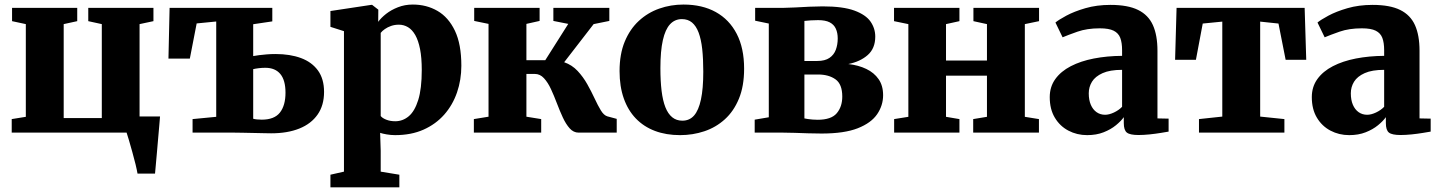

<svg xmlns="http://www.w3.org/2000/svg" viewBox="-20 -583 6328 844"><path d="M584.5 180Q582 165 575.8 139Q569.5 113 561.5 84.8Q553.5 56.5 546.8 33.2Q540 10 536.5 0H31.5V-59.5L93.5 -69.5V-477L33 -490V-548.5H319.5V-490L260 -477V-64H427.5V-477L368 -490V-548.5H654.5V-490L593.5 -477V-71H683.5Q682.5 -57.5 680.2 -31.8Q678 -6 675.2 25.5Q672.5 57 669.8 87.8Q667 118.5 664.8 143.5Q662.5 168.5 661.5 180Z M1172 3Q1163.5 3 1142.2 2.5Q1121 2 1095.2 1.5Q1069.5 1 1046.2 0.5Q1023 0 1010 0H826.5V-59.5L930.5 -69.5V-488.5L844.5 -480L814.5 -325.5H720.5L725.5 -548.5H1177V-489L1093 -476.5V-336.5Q1103.5 -338.5 1118.8 -340.5Q1134 -342.5 1152.8 -344Q1171.5 -345.5 1191.5 -345.5Q1255 -345.5 1303 -327.8Q1351 -310 1377.8 -273Q1404.5 -236 1404.5 -179Q1404.5 -120 1376.2 -79.5Q1348 -39 1296 -18Q1244 3 1172 3ZM1130.5 -57Q1186 -57 1210.5 -88.2Q1235 -119.5 1235 -175.5Q1235 -230.5 1212.2 -257.8Q1189.5 -285 1146.5 -285Q1131.5 -285 1117.2 -283.2Q1103 -281.5 1093 -279V-61Q1099.5 -59 1109.8 -58Q1120 -57 1130.5 -57Z M1432.5 240.5V185L1492 171.5V-446L1432.5 -465V-534.5L1611 -561.5H1616L1643 -540.5L1642.5 -487Q1655 -504.5 1677.2 -522Q1699.5 -539.5 1729.5 -551.2Q1759.5 -563 1794.5 -563Q1855 -563 1903.2 -535Q1951.5 -507 1979.8 -447.8Q2008 -388.5 2008 -294Q2008 -232 1989 -176.8Q1970 -121.5 1932.8 -79.2Q1895.5 -37 1841.5 -13Q1787.5 11 1717 11Q1698.5 11 1679.8 7.8Q1661 4.5 1651 1L1653.5 79.5V171.5L1735.5 185V240.5ZM1717.5 -50Q1750.5 -50 1776.8 -72Q1803 -94 1818.5 -143.5Q1834 -193 1834 -275.5Q1834 -329.5 1826.5 -367.2Q1819 -405 1805.5 -428.8Q1792 -452.5 1773.5 -463.5Q1755 -474.5 1733.5 -474.5Q1715 -474.5 1699.2 -469Q1683.5 -463.5 1671.8 -455.2Q1660 -447 1653.5 -438.5V-73Q1661 -63.5 1678.2 -56.8Q1695.5 -50 1717.5 -50Z M2063 0V-59.5L2127.5 -70V-478L2064.5 -491V-548.5H2352V-491L2294 -478V-318.5H2377L2478 -478L2412.5 -491V-548.5H2658.5V-491L2589.5 -477L2460 -309.5Q2494.5 -297.5 2519 -271.2Q2543.5 -245 2561.5 -213Q2579.5 -181 2593.8 -150.2Q2608 -119.5 2621.2 -97.8Q2634.5 -76 2650 -71.5L2691 -60.5V0H2523.5Q2501 0 2484.2 -18.8Q2467.5 -37.5 2454 -66.8Q2440.5 -96 2428 -129Q2415.5 -162 2402 -191.2Q2388.5 -220.5 2371.2 -239.2Q2354 -258 2331 -258H2294V-70L2359 -59.5V0Z M2703.5 -270.5Q2703.5 -345 2726.2 -400Q2749 -455 2788.2 -491.2Q2827.5 -527.5 2878 -545.2Q2928.5 -563 2984.5 -563Q3067 -563 3126.5 -530Q3186 -497 3218.5 -434.2Q3251 -371.5 3251 -281Q3251 -204.5 3228.2 -149.2Q3205.5 -94 3166.2 -58.5Q3127 -23 3076.2 -6Q3025.5 11 2969.5 11Q2908 11 2859 -7.5Q2810 -26 2775.2 -62Q2740.5 -98 2722 -150.5Q2703.5 -203 2703.5 -270.5ZM2979.5 -52.5Q3011 -52.5 3031 -75.2Q3051 -98 3061.2 -145.5Q3071.5 -193 3071.5 -268Q3071.5 -324.5 3066.8 -367.5Q3062 -410.5 3051 -439.8Q3040 -469 3022 -484Q3004 -499 2977.5 -499Q2946.5 -499 2925.5 -476.5Q2904.5 -454 2893.8 -406.5Q2883 -359 2883 -283.5Q2883 -227 2888.2 -183.8Q2893.5 -140.5 2905 -111.5Q2916.5 -82.5 2935 -67.5Q2953.5 -52.5 2979.5 -52.5Z M3591.5 4Q3564 4 3533.2 3Q3502.5 2 3473.8 1Q3445 0 3422.5 0H3297.5V-57L3359.5 -67.5V-479.5L3299.5 -492V-548.5H3425.5Q3444.5 -548.5 3474.8 -550.2Q3505 -552 3537.8 -553.5Q3570.5 -555 3596 -555Q3685.5 -555 3735.8 -536.5Q3786 -518 3806.8 -488Q3827.5 -458 3827.5 -422Q3827.5 -370.5 3794.5 -341.2Q3761.5 -312 3709 -301.5Q3753.5 -296.5 3788 -280Q3822.5 -263.5 3842.2 -235Q3862 -206.5 3862 -164.5Q3862 -119.5 3835.8 -81Q3809.5 -42.5 3750.5 -19.2Q3691.5 4 3591.5 4ZM3574 -56.5Q3634 -56.5 3658.2 -85.2Q3682.5 -114 3682.5 -158.5Q3682.5 -213 3652.8 -234.2Q3623 -255.5 3576 -255.5H3516V-62.5Q3522 -61 3531 -59.8Q3540 -58.5 3551.2 -57.5Q3562.5 -56.5 3574 -56.5ZM3516 -315H3573Q3606.5 -315 3626.2 -328.5Q3646 -342 3654.2 -364.5Q3662.5 -387 3662.5 -414Q3662.5 -438.5 3654.2 -456.8Q3646 -475 3627.2 -484.8Q3608.5 -494.5 3576 -494.5Q3559.5 -494.5 3544.5 -493.5Q3529.5 -492.5 3516 -491Z M3910.5 0V-59.5L3973 -69.5V-477L3910 -490V-548.5H4197.5V-490L4138.5 -477V-317H4318.5V-477L4259 -490V-548.5H4547.5V-490L4485 -477V-69.5L4547 -59.5V0H4258V-59.5L4318.5 -69.5V-250.5H4138.5V-69.5L4197.5 -59.5V0Z M4759 11Q4714 11 4676.5 -8.8Q4639 -28.5 4616.8 -65.8Q4594.5 -103 4594.5 -156Q4594.5 -201.5 4619 -235.5Q4643.5 -269.5 4687 -292Q4730.5 -314.5 4788.2 -325.8Q4846 -337 4912.5 -337.5V-362.5Q4912.5 -395.5 4904.5 -416.5Q4896.5 -437.5 4875.5 -448Q4854.5 -458.5 4814.5 -458.5Q4758.5 -458.5 4716.5 -443.8Q4674.5 -429 4651 -419L4619.5 -484Q4633 -495.5 4667.2 -514Q4701.5 -532.5 4751.2 -547Q4801 -561.5 4861.5 -561.5Q4938 -561.5 4983 -539.2Q5028 -517 5048 -472.5Q5068 -428 5068 -360V-62.5L5117 -61.5V-4.5Q5106 -2.5 5083 1.2Q5060 5 5033.5 7.8Q5007 10.5 4985 10.5Q4947 10.5 4933.5 -0.2Q4920 -11 4920 -42V-68Q4908 -51 4885.5 -32.5Q4863 -14 4831.2 -1.5Q4799.5 11 4759 11ZM4838 -78.5Q4855.5 -78.5 4876.8 -88.5Q4898 -98.5 4912.5 -113.5V-276Q4859 -276 4826.8 -261.5Q4794.5 -247 4780.2 -223.8Q4766 -200.5 4766 -173Q4766 -143.5 4775 -122.5Q4784 -101.5 4800.2 -90Q4816.5 -78.5 4838 -78.5Z M5250.5 0V-59.5L5353 -70.5V-488L5267 -479.5L5237 -320H5145.5L5152 -548.5H5715L5722 -320H5631.5L5600 -479.5L5519.5 -488V-70.5L5626 -59.5V0Z M5911 11Q5866 11 5828.5 -8.8Q5791 -28.5 5768.8 -65.8Q5746.5 -103 5746.5 -156Q5746.5 -201.5 5771 -235.5Q5795.5 -269.5 5839 -292Q5882.5 -314.5 5940.2 -325.8Q5998 -337 6064.5 -337.5V-362.5Q6064.5 -395.5 6056.5 -416.5Q6048.5 -437.5 6027.5 -448Q6006.5 -458.5 5966.5 -458.5Q5910.5 -458.5 5868.5 -443.8Q5826.5 -429 5803 -419L5771.5 -484Q5785 -495.5 5819.2 -514Q5853.5 -532.5 5903.2 -547Q5953 -561.5 6013.5 -561.5Q6090 -561.5 6135 -539.2Q6180 -517 6200 -472.5Q6220 -428 6220 -360V-62.5L6269 -61.5V-4.5Q6258 -2.5 6235 1.2Q6212 5 6185.5 7.8Q6159 10.5 6137 10.5Q6099 10.5 6085.5 -0.2Q6072 -11 6072 -42V-68Q6060 -51 6037.5 -32.5Q6015 -14 5983.2 -1.5Q5951.5 11 5911 11ZM5990 -78.5Q6007.5 -78.5 6028.8 -88.5Q6050 -98.5 6064.5 -113.5V-276Q6011 -276 5978.8 -261.5Q5946.5 -247 5932.2 -223.8Q5918 -200.5 5918 -173Q5918 -143.5 5927 -122.5Q5936 -101.5 5952.2 -90Q5968.5 -78.5 5990 -78.5Z"/></svg>

Font: Merriweather 36pt Black
Style: Regular
Weight: 900
Version: Version 2.100